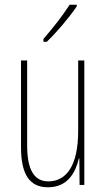

<svg xmlns="http://www.w3.org/2000/svg" viewBox="-20 -783 448 813"><path d="M305 -756V-763H275C241 -711 209 -671 164 -618V-606H178C217 -643 272 -707 305 -756ZM337 -527H311V-228C311 -82 261 -15 185 -15C127 -15 95 -60 95 -167V-527H69V-159C69 -45 105 10 183 10C268 10 300 -54 314 -112H316L317 0H337Z"/></svg>

Font: Noto Sans Sinhala ExtraCondensed Thin
Style: Regular
Weight: 100
Width: 2
Designer: Jelle Bosma - Monotype Design Team
Foundry: Monotype Imaging Inc.
Version: Version 2.006